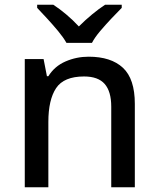

<svg xmlns="http://www.w3.org/2000/svg" viewBox="-20 -786 666 806"><path d="M352 -548Q446 -548 496 -501.5Q546 -455 546 -350V0H447V-338Q447 -402 419.5 -433.5Q392 -465 333 -465Q248 -465 215.5 -416Q183 -367 183 -274V0H84V-538H163L177 -466H183Q209 -508 255 -528Q301 -548 352 -548ZM259 -606Q246 -629 224 -655.5Q202 -682 178 -708Q154 -734 136 -753V-766H204Q230 -749 258 -725.5Q286 -702 311 -675Q338 -702 366.5 -725.5Q395 -749 421 -766H491V-753Q472 -734 447.5 -708Q423 -682 400.5 -655.5Q378 -629 366 -606Z"/></svg>

Font: Noto Sans New Tai Lue Medium
Style: Regular
Weight: 500
Version: Version 2.003